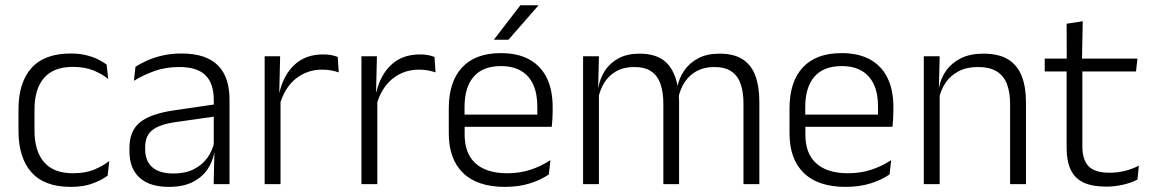

<svg xmlns="http://www.w3.org/2000/svg" viewBox="-20 -702 4390 732"><path d="M249.5 10.5Q149.5 10.5 100 -45Q50.5 -100.5 50.5 -203V-285Q50.5 -387.5 100 -442.8Q149.5 -498 249.5 -498Q282 -498 307.8 -491.8Q333.5 -485.5 353.5 -475.8Q373.5 -466 386.5 -455.5L392.5 -401Q369 -420 336.2 -433.5Q303.5 -447 257.5 -447Q184.5 -447 148 -405Q111.5 -363 111.5 -284V-204.5Q111.5 -126 148 -83.8Q184.5 -41.5 258 -41.5Q305 -41.5 338.5 -55.2Q372 -69 396.5 -88L390.5 -32.5Q369.5 -16.5 334.5 -3Q299.5 10.5 249.5 10.5Z M794.5 0 797.5 -121.5 795 -131V-288.5V-321Q795 -384 763.2 -415.2Q731.5 -446.5 663.5 -446.5Q610.5 -446.5 567 -430.5Q523.5 -414.5 490.5 -394L496.5 -447.5Q514.5 -459 540 -470.8Q565.5 -482.5 598.8 -490.2Q632 -498 672 -498Q721 -498 755.8 -486Q790.5 -474 812.5 -451Q834.5 -428 844.8 -395.5Q855 -363 855 -322.5V0ZM623.5 10.5Q551 10.5 512.2 -24.5Q473.5 -59.5 473.5 -125V-138Q473.5 -202.5 513.2 -235.2Q553 -268 642 -281L805 -305L808 -259L649.5 -236.5Q587.5 -227.5 560.5 -205.8Q533.5 -184 533.5 -141.5V-132.5Q533.5 -87.5 561 -64Q588.5 -40.5 641.5 -40.5Q687 -40.5 719.2 -57Q751.5 -73.5 771.2 -101.2Q791 -129 797.5 -163.5L809.5 -120.5H797Q791 -86 770.8 -56Q750.5 -26 714.2 -7.8Q678 10.5 623.5 10.5Z M1046 -301.5 1030.5 -348 1045.5 -350Q1061.5 -417 1103.5 -455.8Q1145.5 -494.5 1212 -494.5Q1229.5 -494.5 1243.5 -491.8Q1257.5 -489 1267.5 -485L1271.5 -426Q1259 -430.5 1243 -433.5Q1227 -436.5 1208 -436.5Q1151 -436.5 1108 -402.2Q1065 -368 1046 -301.5ZM989 0V-487.5H1048L1044.5 -341L1049.5 -336V0Z M1415 -301.5 1399.5 -348 1414.5 -350Q1430.5 -417 1472.5 -455.8Q1514.5 -494.5 1581 -494.5Q1598.5 -494.5 1612.5 -491.8Q1626.5 -489 1636.5 -485L1640.5 -426Q1628 -430.5 1612 -433.5Q1596 -436.5 1577 -436.5Q1520 -436.5 1477 -402.2Q1434 -368 1415 -301.5ZM1358 0V-487.5H1417L1413.5 -341L1418.5 -336V0Z M1905.5 10.5Q1800 10.5 1745.5 -42.5Q1691 -95.5 1691 -193.5V-288.5Q1691 -390.5 1741.8 -445Q1792.5 -499.5 1889.5 -499.5Q1954.5 -499.5 1998.5 -475Q2042.5 -450.5 2064.8 -404.5Q2087 -358.5 2087 -294V-276.5Q2087 -262 2086 -247.5Q2085 -233 2083.5 -218.5H2027.5Q2028.5 -240.5 2028.5 -260.2Q2028.5 -280 2028.5 -296.5Q2028.5 -345.5 2012.8 -379.8Q1997 -414 1966.2 -432Q1935.5 -450 1889.5 -450Q1821 -450 1786 -409.8Q1751 -369.5 1751 -293.5V-246L1751.5 -238V-187.5Q1751.5 -154 1761.2 -127Q1771 -100 1791.2 -80.8Q1811.5 -61.5 1842.2 -51.5Q1873 -41.5 1914 -41.5Q1961.5 -41.5 2002.2 -54.8Q2043 -68 2078.5 -91.5L2072.5 -37Q2041.5 -15.5 1999 -2.5Q1956.5 10.5 1905.5 10.5ZM1722.5 -218.5V-265H2070V-218.5ZM1964 -682H2032.5V-681L1918.5 -550.5H1864V-552Z M2814.5 0V-307Q2814.5 -350.5 2803.8 -381.8Q2793 -413 2768.5 -429.8Q2744 -446.5 2702.5 -446.5Q2664.5 -446.5 2635.8 -430.8Q2607 -415 2589.5 -387.5Q2572 -360 2565.5 -325.5L2554 -371H2562.5Q2569 -404.5 2588.8 -433.2Q2608.5 -462 2642 -479.8Q2675.5 -497.5 2723.5 -497.5Q2778 -497.5 2811.5 -475.8Q2845 -454 2860 -412.8Q2875 -371.5 2875 -313.5V0ZM2203 0V-487.5H2263.5L2260.5 -366.5L2263.5 -363.5V0ZM2509 0V-307Q2509 -350 2498.2 -381.5Q2487.5 -413 2463 -429.8Q2438.5 -446.5 2397.5 -446.5Q2358.5 -446.5 2329.8 -430.5Q2301 -414.5 2283.8 -386.5Q2266.5 -358.5 2260 -322.5L2246.5 -367.5H2261Q2267.5 -403.5 2286.5 -432.8Q2305.5 -462 2338.5 -479.8Q2371.5 -497.5 2418 -497.5Q2485.5 -497.5 2520.8 -463Q2556 -428.5 2565.5 -360.5Q2567.5 -350 2568.2 -338.8Q2569 -327.5 2569 -316V0Z M3204.5 10.5Q3099 10.5 3044.5 -42.5Q2990 -95.5 2990 -193.5V-288.5Q2990 -390.5 3040.8 -445Q3091.5 -499.5 3188.5 -499.5Q3253.5 -499.5 3297.5 -475Q3341.5 -450.5 3363.8 -404.5Q3386 -358.5 3386 -294V-276.5Q3386 -262 3385 -247.5Q3384 -233 3382.5 -218.5H3326.5Q3327.5 -240.5 3327.5 -260.2Q3327.5 -280 3327.5 -296.5Q3327.5 -345.5 3311.8 -379.8Q3296 -414 3265.2 -432Q3234.5 -450 3188.5 -450Q3120 -450 3085 -409.8Q3050 -369.5 3050 -293.5V-246L3050.5 -238V-187.5Q3050.5 -154 3060.2 -127Q3070 -100 3090.2 -80.8Q3110.5 -61.5 3141.2 -51.5Q3172 -41.5 3213 -41.5Q3260.5 -41.5 3301.2 -54.8Q3342 -68 3377.5 -91.5L3371.5 -37Q3340.5 -15.5 3298 -2.5Q3255.5 10.5 3204.5 10.5ZM3021.5 -218.5V-265H3369V-218.5Z M3831 0V-306Q3831 -349.5 3819.2 -381Q3807.5 -412.5 3780.5 -429.5Q3753.5 -446.5 3708 -446.5Q3666 -446.5 3635 -430.5Q3604 -414.5 3585 -386.5Q3566 -358.5 3559 -322.5L3546.5 -367.5H3560Q3566.5 -403.5 3587.2 -432.8Q3608 -462 3643.2 -479.8Q3678.5 -497.5 3729 -497.5Q3788 -497.5 3823.5 -475.5Q3859 -453.5 3875.2 -412.2Q3891.5 -371 3891.5 -312V0ZM3502 0V-487.5H3562.5L3559.5 -367L3562.5 -364V0Z M4197 9.5Q4143.5 9.5 4110.2 -6.5Q4077 -22.5 4061.8 -55.5Q4046.5 -88.5 4046.5 -137.5V-455.5H4106.5V-144.5Q4106.5 -93 4130.2 -68.2Q4154 -43.5 4210.5 -43.5Q4240.5 -43.5 4268.8 -50.5Q4297 -57.5 4322 -70.5L4316.5 -17.5Q4293 -5 4261.5 2.2Q4230 9.5 4197 9.5ZM3963 -429.5V-478.5H4316.5L4311 -429.5ZM4047 -471.5 4046.5 -611.5 4108 -621 4105 -471.5Z"/></svg>

Font: Anek Telugu Light
Style: Regular
Weight: 300
Version: Version 1.003